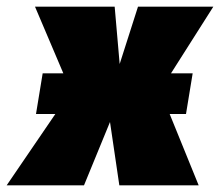

<svg xmlns="http://www.w3.org/2000/svg" viewBox="-83 -556 660 576"><path d="M475 -214H426L513 0H275L247 -190L169 0H-63L83 -214H25L45 -336H107L22 -536H261L276 -364L331 -536H557L430 -336H495Z"/></svg>

Font: Fira Sans Ultra
Style: Italic
Weight: 950
Italic angle: -8°
Designer: Carrois Corporate & Edenspiekermann AG
Foundry: Carrois Corporate GbR & Edenspiekermann AG
Version: Version 4.203;PS 004.203;hotconv 1.0.88;makeotf.lib2.5.64775